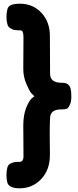

<svg xmlns="http://www.w3.org/2000/svg" viewBox="-20 -793 421 1039"><path d="M249 -65Q249 -121 251 -153Q251 -201 311 -201H317Q330 -201 339 -204Q348 -205 357 -224Q366 -241 366 -270Q366 -299 362 -314Q353 -345 318 -345H314Q251 -345 251 -394L250 -598Q250 -675 204 -724Q158 -773 87 -773Q54 -773 36 -764Q24 -757 20 -743Q15 -725 15 -702Q15 -679 20 -662Q24 -646 37 -640Q48 -632 58 -631Q70 -629 80 -629Q93 -629 96 -628Q107 -623 107 -590L106 -420Q106 -377 123 -338Q141 -297 149 -289L166 -272L151 -260Q136 -246 121 -208Q106 -168 106 -113L107 33V57Q107 68 102 75Q96 82 93 82Q91 83 73 83Q55 83 37 92Q24 98 20 113Q15 130 15 154Q15 178 20 196Q30 226 86 226Q156 226 203 176Q250 126 250 47V28Z"/></svg>

Font: FredokaOneMacrons
Style: Regular
Weight: 500
Designer: ""
Foundry: ""
Version: ""